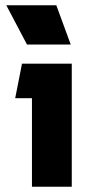

<svg xmlns="http://www.w3.org/2000/svg" viewBox="-20 -713 360 733"><path d="M254 -470H64L38 -338H102V0H254ZM4 -693 83 -543H250L195 -693Z"/></svg>

Font: Kreadon Extra Bold
Style: Regular
Weight: 800
Designer: kohakuno
Foundry: StudioGnu
Version: Version 1.000;Glyphs 3.1.2 (3151)